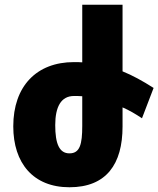

<svg xmlns="http://www.w3.org/2000/svg" viewBox="-20 -780 668 810"><path d="M497 -246V-327C525 -315 552 -299 579 -281L628 -409C581 -439 539 -462 497 -479V-760H327V-517C316 -518 304 -518 292 -518C134 -518 36 -416 36 -247C36 -92 120 10 273 10C429 10 497 -88 497 -246ZM292 -375C304 -375 315 -375 327 -374V-249C327 -171 317 -133 273 -133C230 -133 213 -174 213 -252C213 -330 238 -375 292 -375Z"/></svg>

Font: Noto Sans Armenian Condensed Black
Style: Regular
Weight: 900
Width: 3
Designer: Monotype Design Team
Foundry: Monotype Imaging Inc.
Version: Version 2.008